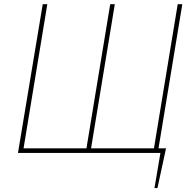

<svg xmlns="http://www.w3.org/2000/svg" viewBox="-20 -748 922 939"><path d="M792 -22.5 750 171.9H735.4L764.6 0H702.1L706.1 -22.5ZM189 -727.5H211.4L95.2 -22.5H402.8L519 -727.5H541.5L425.3 -22.5H732.9L849.1 -727.5H871.6L751.5 0H67.9Z"/></svg>

Font: Inter Tight Thin
Style: Italic
Weight: 250
Italic angle: -9.39999°
Designer: Rasmus Andersson
Foundry: rsms
Version: Version 3.004